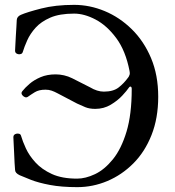

<svg xmlns="http://www.w3.org/2000/svg" viewBox="-20 -758 719 790"><path d="M298 12Q233 12 185.5 3Q138 -6 107.5 -18Q77 -30 61 -37Q42 -46 42 -59Q41 -67 40 -87.5Q39 -108 38 -131Q37 -154 36 -172Q35 -190 35 -194Q35 -205 48 -208Q53 -209 59 -207.5Q65 -206 67 -198Q73 -177 86.5 -147.5Q100 -118 126 -89.5Q152 -61 193.5 -42Q235 -23 297 -23Q332 -23 371 -41.5Q410 -60 444.5 -102.5Q479 -145 500.5 -216Q522 -287 522 -392Q522 -400 518 -401.5Q514 -403 510 -397Q502 -385 483 -364.5Q464 -344 435.5 -327Q407 -310 372 -310Q348 -310 331 -317Q314 -324 297 -332L217 -374Q204 -381 192.5 -385Q181 -389 167 -389Q140 -389 123 -378.5Q106 -368 95 -360Q89 -356 83.5 -358Q78 -360 74 -364Q64 -374 72 -383Q83 -397 101.5 -413Q120 -429 147 -440.5Q174 -452 209 -452Q226 -452 243.5 -448Q261 -444 277 -436L350 -399Q380 -381 407 -381Q446 -381 468 -398Q490 -415 508 -440Q509 -441 510 -443Q512 -447 513.5 -451.5Q515 -456 513 -466Q497 -549 458.5 -601Q420 -653 373.5 -677.5Q327 -702 285 -702Q225 -702 187 -685.5Q149 -669 126.5 -644Q104 -619 92 -592Q80 -565 74 -545Q72 -538 66.5 -536Q61 -534 55 -535Q42 -538 42 -549Q42 -553 43 -569.5Q44 -586 45 -607.5Q46 -629 47.5 -648Q49 -667 49 -676Q50 -690 66 -697Q91 -708 149.5 -723Q208 -738 285 -738Q349 -738 410.5 -712.5Q472 -687 522 -638Q572 -589 601.5 -519Q631 -449 631 -360Q631 -272 603.5 -202.5Q576 -133 528.5 -85.5Q481 -38 421.5 -13Q362 12 298 12Z"/></svg>

Font: Zen Old Mincho
Style: Regular
Weight: 400
Designer: Yoshimichi Ohira
Foundry: Positype
Version: Version 1.001